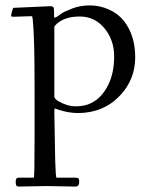

<svg xmlns="http://www.w3.org/2000/svg" viewBox="-20 -406 552 710"><path d="M30 -344Q21 -344 21 -347.3Q21 -350.6 24.3 -363.8Q27.6 -377 30 -377L166 -383.1Q173.6 -383.1 176.8 -379.8Q179.9 -376.5 179.9 -366V-345.9Q179.9 -335.9 192.6 -345.5Q193.4 -345.9 193.8 -346.2Q194.6 -347.2 205.9 -355.1Q217.3 -363 246.9 -374.5Q276.6 -386 312.6 -386Q348.6 -386 382.2 -371.1Q415.8 -356.2 437 -330.1Q480 -276.4 480 -194.1Q480 -112.3 423.8 -52.7Q362.5 12 268.1 12Q233.2 12 195.8 -0.5L183.1 -4.9Q180.9 -4.9 180.9 8.1L184.1 187Q186 251 189 251H259Q268.6 251 270.8 254.5Q272.9 258.1 272.9 267.1Q272.9 283.9 259 283.9L150.9 282L51 283.9Q42.7 283.9 40.4 280.2Q38.1 276.4 38.1 267.5Q38.1 258.5 40.4 254.8Q42.7 251 51 251H105Q107.9 251 107.9 94V-48.1Q107.9 -87.4 107.7 -120.8Q107.4 -154.3 107.3 -177.5Q107.2 -200.7 106.6 -222.9Q106 -245.1 105.6 -256.5Q105.2 -267.8 104.5 -283.2Q103.8 -298.6 103.5 -302.7Q101.1 -345 98.3 -345.5Q95.5 -345.9 94.8 -346.1Q94.2 -346.2 91.7 -346.1Q89.1 -345.9 87.9 -345.9ZM180.9 -49.1Q180.9 -41 195.3 -32.2Q228 -12.9 259.6 -12.9Q291.3 -12.9 314 -23.4Q336.7 -33.9 352.7 -51.4Q368.7 -68.8 379.9 -91.6Q402.1 -135.7 402.1 -197Q402.1 -258.3 366.1 -301.6Q330.1 -345 274.9 -345Q221.2 -345 190.9 -318.8Q180.9 -310.3 180.9 -305.9Z"/></svg>

Font: Fanwood Text
Style: Regular
Weight: 400
Version: Version 1.1001